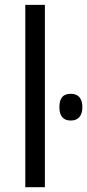

<svg xmlns="http://www.w3.org/2000/svg" viewBox="-20 -780 363 800"><path d="M167 0H85.4V-759.8H167ZM274.9 -389.2Q298.8 -389.2 311 -375Q323.2 -360.8 323.2 -333.5Q323.2 -306.6 310.8 -292.2Q298.3 -277.8 274.9 -277.8Q227.5 -277.8 227.5 -333.5Q227.5 -361.8 239 -375.5Q250.5 -389.2 274.9 -389.2Z"/></svg>

Font: Viking Open Sans
Style: Regular
Weight: 400
Foundry: Ascender Corporation
Version: Version 2.001